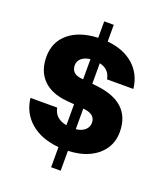

<svg xmlns="http://www.w3.org/2000/svg" viewBox="-159 -863 937 1097"><g transform="rotate(20 310.0 -314.5)"><path d="M283 -758.5H341V-657Q440 -648 501 -594Q562 -540 571.5 -452.5H411.5Q401 -512 341 -525V-400L365.5 -397.5Q583 -375 583 -194.5Q583 -135.5 553 -91Q523 -46.5 468.8 -20.8Q414.5 5 341 7.5V128.5H283V6Q177 -3.5 112 -58.8Q47 -114 36.5 -203.5H199Q211 -139.5 283 -127V-254.5L237 -258.5Q142.5 -267 92 -318.2Q41.5 -369.5 41.5 -456Q41.5 -546 106.2 -600Q171 -654 283 -658.5ZM268.5 -407.5 283 -406V-528.5Q249.5 -525 230 -508.2Q210.5 -491.5 210.5 -466Q210.5 -414.5 268.5 -407.5ZM344.5 -249H341V-124Q375 -127.5 395.2 -145.2Q415.5 -163 415.5 -190Q415.5 -241.5 344.5 -249Z"/></g></svg>

Font: Overused Grotesk ExtraBold
Style: Regular
Weight: 800
Version: Version 0.004